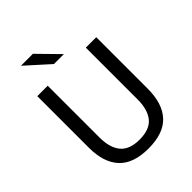

<svg xmlns="http://www.w3.org/2000/svg" viewBox="-235 -946 1080 1080"><g transform="rotate(-45 305.0 -406.5)"><path d="M305 12Q185 12 127.8 -49.8Q70.5 -111.5 70.5 -229.5V-639H153.5V-227.5Q153.5 -145.5 189.5 -102.2Q225.5 -59 305 -59Q385 -59 420.8 -102.2Q456.5 -145.5 456.5 -227.5V-639H539.5V-229.5Q539.5 -111.5 482.5 -49.8Q425.5 12 305 12ZM221.5 -825 342.5 -701.5V-700.5H264.5L128 -823.5V-825Z"/></g></svg>

Font: Anek Gurmukhi
Style: Regular
Weight: 400
Designer: Sarang Kulkarni (Gurmukhi), Yesha Goshar (Latin)
Foundry: Ek Type
Version: Version 1.003